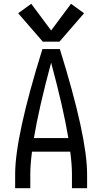

<svg xmlns="http://www.w3.org/2000/svg" viewBox="-20 -994 540 1014"><path d="M60 0V-74Q60 -273 204 -735H296Q440 -273 440 -74V0H360V-74Q360 -124 351 -193H149Q140 -124 140 -74V0ZM159 -265H341Q314 -426 250 -663Q186 -426 159 -265ZM206 -774 76 -924 145 -974 250 -833 355 -974 424 -924 294 -774Z"/></svg>

Font: Iosevka SS08
Style: Regular
Weight: 400
Monospace: yes
Designer: Belleve Invis
Foundry: Belleve Invis
Version: 2.1.0; ttfautohint (v1.8.2)